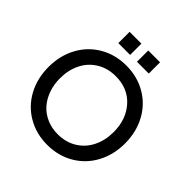

<svg xmlns="http://www.w3.org/2000/svg" viewBox="-228 -1048 1229 1229"><g transform="rotate(45 386.5 -433.5)"><path d="M386.2 -709Q485.8 -709 565.2 -662.8Q644.5 -616.7 688.7 -534.7Q732.9 -452.6 732.9 -350.1Q732.9 -247.6 688.7 -165.5Q644.5 -83.5 565.2 -37.4Q485.8 8.8 386.2 8.8Q287.1 8.8 207.8 -37.4Q128.4 -83.5 84.2 -165.5Q40 -247.6 40 -350.1Q40 -452.6 84.2 -534.7Q128.4 -616.7 207.8 -662.8Q287.1 -709 386.2 -709ZM143.1 -350.1Q143.1 -294.9 160.2 -246.6Q177.2 -198.2 208.3 -162.8Q239.3 -127.4 285.2 -107.2Q331.1 -86.9 386.2 -86.9Q460 -86.9 515.9 -121.8Q571.8 -156.7 600.8 -216.3Q629.9 -275.9 629.9 -350.1Q629.9 -464.4 563.5 -538.6Q497.1 -612.8 386.2 -612.8Q313 -612.8 257.1 -578.1Q201.2 -543.5 172.1 -484.1Q143.1 -424.8 143.1 -350.1ZM248 -773.9V-876H355V-773.9ZM417 -773.9V-876H523.9V-773.9Z"/></g></svg>

Font: TASA Explorer Medium
Style: Regular
Weight: 500
Designer: Weizhong Zhang
Foundry: Local Remote
Version: Version 1.000;Glyphs 3.1.2 (3151)